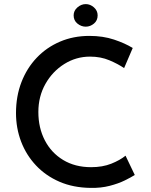

<svg xmlns="http://www.w3.org/2000/svg" viewBox="-20 -908 734 936"><path d="M637 -55Q620 -44 588.5 -28.5Q557 -13 514.5 -2Q472 9 422 8Q337 7 270 -22Q203 -51 155.5 -101.5Q108 -152 83 -217.5Q58 -283 58 -357Q58 -439 84.5 -507.5Q111 -576 159 -626.5Q207 -677 272.5 -705Q338 -733 416 -733Q482 -733 536 -715Q590 -697 627 -674L585 -576Q556 -596 513.5 -614Q471 -632 419 -632Q351 -632 293.5 -596Q236 -560 201.5 -499Q167 -438 167 -362Q167 -285 198.5 -224Q230 -163 288 -128Q346 -93 424 -93Q480 -93 522.5 -110Q565 -127 592 -149ZM339 -833Q339 -856 357.5 -872Q376 -888 398 -888Q420 -888 438 -872Q456 -856 456 -833Q456 -808 438 -793Q420 -778 398 -778Q376 -778 357.5 -793Q339 -808 339 -833Z"/></svg>

Font: Reem Kufi Fun
Style: Regular
Weight: 400
Designer: Khaled Hosny
Version: Version 1.005